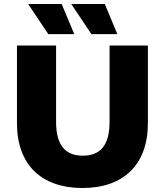

<svg xmlns="http://www.w3.org/2000/svg" viewBox="-20 -928 826 962"><path d="M393 14C599 14 721 -103 721 -311V-700H529V-317C529 -196 479 -148 395 -148C311 -148 261 -196 261 -317V-700H65V-311C65 -103 187 14 393 14ZM568 -757 505 -908H337L438 -757ZM352 -757 289 -908H121L222 -757Z"/></svg>

Font: Montserrat-Alt1 ExtBd
Style: Regular
Weight: 800
Designer: Differentunic
Foundry: Differentunic
Version: Version 7.222